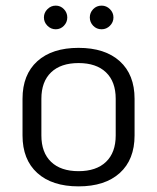

<svg xmlns="http://www.w3.org/2000/svg" viewBox="-20 -651 558 682"><path d="M60 -170V-300Q60 -386 112.5 -433.5Q165 -481 259 -481Q353 -481 405.5 -433.5Q458 -386 458 -300V-170Q458 -84 405.5 -36.5Q353 11 259 11Q165 11 112.5 -36.5Q60 -84 60 -170ZM391 -170V-300Q391 -361 356.5 -394Q322 -427 259 -427Q196 -427 161.5 -394Q127 -361 127 -300V-170Q127 -109 161.5 -76Q196 -43 259 -43Q322 -43 356.5 -76Q391 -109 391 -170ZM136 -589Q136 -606 148.5 -618.5Q161 -631 178 -631Q195 -631 207 -618.5Q219 -606 219 -589Q219 -572 207 -559.5Q195 -547 178 -547Q161 -547 148.5 -559.5Q136 -572 136 -589ZM299 -589Q299 -606 311 -618.5Q323 -631 341 -631Q358 -631 370.5 -618.5Q383 -606 383 -589Q383 -572 370.5 -559.5Q358 -547 341 -547Q323 -547 311 -559.5Q299 -572 299 -589Z"/></svg>

Font: KoHo
Style: Regular
Weight: 400
Version: Version 1.000; ttfautohint (v1.6)